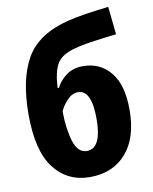

<svg xmlns="http://www.w3.org/2000/svg" viewBox="-86 -832 722 907"><g transform="rotate(-10 274.5 -378.5)"><path d="M37 -331Q37 -156 101 -73Q165 10 273 10Q382 10 446.5 -63Q511 -136 511 -272Q511 -391 461 -451.5Q411 -512 329 -512Q281 -512 248 -487Q215 -462 201 -431H194Q198 -508 220 -546Q242 -584 307 -601Q342 -611 406.5 -620Q471 -629 510 -633L496 -767Q436 -760 386.5 -752.5Q337 -745 301 -736Q151 -699 94 -599.5Q37 -500 37 -331ZM279 -114Q236 -114 217.5 -173Q199 -232 198 -317Q206 -340 231 -367.5Q256 -395 285 -395Q350 -395 350 -256Q350 -114 279 -114Z"/></g></svg>

Font: Noto Sans Display SemiCondensed Extra
Style: Regular
Weight: 800
Width: 4
Designer: Monotype Design Team
Foundry: Monotype Imaging Inc.
Version: Version 1.900